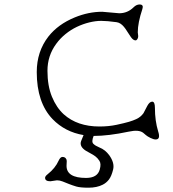

<svg xmlns="http://www.w3.org/2000/svg" viewBox="-20 -641 790 875"><path d="M209.5 185.1Q185.5 185.1 185.5 169.4Q185.5 162.1 196.8 153.3Q231.9 125.5 247.1 91.3Q254.9 74.2 264.4 74.2Q273.9 74.2 279.1 79.8Q284.2 85.4 284.2 92.8L283.2 114.7Q283.2 169.9 372.1 169.9Q424.3 169.9 434.6 131.3Q441.9 105.5 433.1 92Q424.3 78.6 414.3 71.3Q404.3 64 392.8 58.1Q381.3 52.2 371.1 45.9Q340.8 26.4 349.6 2L360.8 -25.4Q276.4 -39.6 219.7 -98.1Q147.5 -173.3 147.5 -312.5Q147.5 -406.2 200.7 -474.6Q244.6 -530.3 320.3 -561.5Q383.3 -587.4 445.8 -587.4L522.9 -580.6Q561.5 -580.6 588.9 -607.9Q601.6 -620.6 616.2 -620.6Q635.7 -620.6 628.9 -600.1Q607.9 -537.1 607.9 -493.7L609.9 -476.6Q609.9 -468.8 606.2 -462.9Q602.5 -457 597.7 -457Q586.9 -457 576.4 -472.2Q565.9 -487.3 559.1 -498.5Q552.2 -509.8 544.9 -518.6Q529.3 -537.6 510.7 -540Q467.3 -545.9 441.4 -545.9Q415.5 -545.9 386.7 -538.8Q357.9 -531.7 330.3 -518.6Q302.7 -505.4 278.6 -485.8Q254.4 -466.3 236.3 -441.4Q196.3 -387.2 196.3 -318.4Q196.3 -249.5 216.8 -200Q237.3 -150.4 270.5 -120.1Q332.5 -64.5 433.1 -64.5Q475.6 -64.5 511.7 -72.3Q547.9 -80.1 567.6 -85.9Q587.4 -91.8 600.3 -97.9Q613.3 -104 620.8 -110.8Q628.4 -117.7 633.8 -125L651.4 -158.7Q661.6 -177.7 673.8 -177.7Q686 -177.7 686 -149.4Q686 -90.8 700.7 -42.5Q712.9 -5.4 689.5 -5.4Q679.7 -5.4 665.5 -12.5Q651.4 -19.5 644.8 -25.4Q638.2 -31.2 632.8 -35.6Q612.8 -51.3 566.4 -41Q474.1 -21.5 406.7 -21.5Q396 4.9 405.3 14.2Q414.6 23.4 430.9 30Q447.3 36.6 458 45.4Q468.8 54.2 477.5 65.9Q502.9 101.1 495.6 131.3Q488.3 161.6 476.6 177Q464.8 192.4 448.2 200.7Q421.4 214.4 383.5 214.4Q345.7 214.4 327.6 209Q309.6 203.6 294.2 197.5Q278.8 191.4 265.4 186Q252 180.7 239.7 180.7Z"/></svg>

Font: Snowburst One
Style: Regular
Weight: 400
Designer: Annet Stirling
Foundry: Annet Stirling
Version: Version 1.001